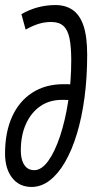

<svg xmlns="http://www.w3.org/2000/svg" viewBox="-25 -730 365 760"><path d="M100.1 10Q51.2 10 23.1 -26.1Q-5 -62.3 -5 -121.9Q-5 -205.9 22.6 -267.4Q50.2 -329 102.4 -362.9Q154.5 -396.8 227.1 -396.8Q231.1 -396.8 234.8 -396.8Q238.5 -396.8 242.2 -396.8Q245.9 -396.8 249.5 -396.3Q253.2 -395.8 256.6 -395.4L253.4 -333.4Q247.6 -334.4 241.7 -334.4Q235.9 -334.4 230.5 -334.6Q225.1 -334.7 219.7 -334.7Q171 -334.7 134.5 -309.6Q98 -284.4 77.7 -239.2Q57.4 -194.1 57.4 -134.9Q57.4 -110.4 63.5 -92.8Q69.7 -75.3 81.4 -65.8Q93.1 -56.4 110.4 -56.4Q139.6 -56.4 165.9 -92.9Q192.2 -129.4 212.9 -191.7Q233.6 -254 245.3 -331.5Q257 -409 257 -491.1Q257 -544.3 250.2 -577.8Q243.4 -611.2 226.3 -627.1Q209.1 -643 177.7 -643Q150.3 -643 125.9 -635Q101.5 -627 76.5 -612.8L59.8 -674Q91.4 -692.1 125.2 -701.1Q159.1 -710 194.5 -710Q234.6 -710 262.8 -690.5Q291.1 -670.9 305.6 -628Q320.1 -585 320.1 -513.3Q320.1 -423.4 309.6 -344.3Q299.1 -265.2 279.3 -200.1Q259.6 -135 232.2 -88Q204.9 -41 171.4 -15.5Q138 10 100.1 10Z"/></svg>

Font: Georama ExtraCondensed Thin
Style: Italic
Weight: 100
Width: 2
Italic angle: -9°
Designer: Jean-Baptiste Levee
Foundry: Production Type
Version: Version 1.001